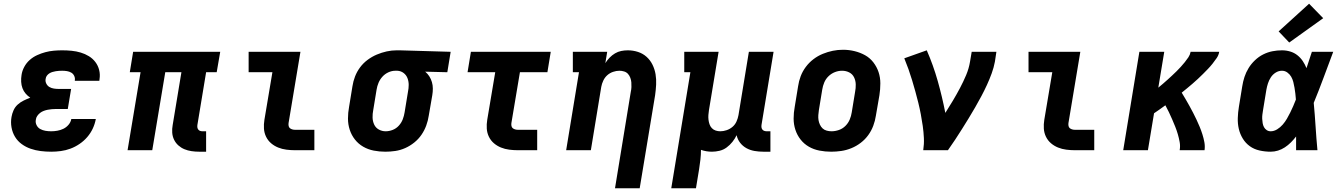

<svg xmlns="http://www.w3.org/2000/svg" viewBox="-20 -809 7240 1034"><path d="M256 8Q227 8 199 4.5Q171 1 145 -8Q119 -17 97 -33Q75 -49 61 -72Q47 -95 42 -123Q37 -151 42 -179Q45 -197 53 -215Q61 -233 75.5 -246Q90 -259 107.5 -267.5Q125 -276 143 -283Q129 -292 118 -305Q107 -318 101 -334Q95 -350 94 -368.5Q93 -387 96 -405Q99 -427 110.5 -448.5Q122 -470 140 -486Q158 -502 180 -512Q202 -522 224.5 -528Q247 -534 270 -536Q293 -538 315 -538Q341 -538 366 -535.5Q391 -533 414.5 -526Q438 -519 458.5 -506.5Q479 -494 493.5 -475Q508 -456 514 -432Q520 -408 516 -383Q516 -380 515.5 -378Q515 -376 515 -374H383Q383 -375 383 -375.5Q383 -376 383 -377Q385 -389 379.5 -400.5Q374 -412 363.5 -418Q353 -424 340.5 -426Q328 -428 315 -428Q307 -428 298 -427.5Q289 -427 280.5 -425.5Q272 -424 263 -421.5Q254 -419 246 -414Q238 -409 232.5 -401.5Q227 -394 226 -385Q223 -372 229 -359.5Q235 -347 246 -340.5Q257 -334 270.5 -332Q284 -330 298 -330H363L345 -222H280Q270 -222 259 -221Q248 -220 237.5 -218Q227 -216 216 -212Q205 -208 196 -201Q187 -194 180.5 -184.5Q174 -175 173 -164Q170 -149 177 -135Q184 -121 197 -114Q210 -107 225 -104.5Q240 -102 256 -102Q272 -102 289 -105Q306 -108 321.5 -115.5Q337 -123 349 -137Q361 -151 364 -168H496Q491 -141 479.5 -116.5Q468 -92 450 -71Q432 -50 408.5 -34Q385 -18 359.5 -8.5Q334 1 307.5 4.5Q281 8 256 8Z M1053 8Q1032 8 1011.5 5Q991 2 973 -5.5Q955 -13 940.5 -26Q926 -39 917.5 -56.5Q909 -74 907.5 -94.5Q906 -115 910 -136L957 -420H870L800 0H667L737 -420H679L697 -530H1166L1147 -420H1090L1043 -136Q1042 -129 1043 -122.5Q1044 -116 1048 -111Q1052 -106 1058 -104Q1064 -102 1071 -102H1090V8Z M1569 0Q1546 0 1522.5 -3Q1499 -6 1478 -14.5Q1457 -23 1440 -37.5Q1423 -52 1413 -72.5Q1403 -93 1401.5 -116.5Q1400 -140 1404 -164L1447 -420H1319V-530H1598L1534 -146Q1533 -138 1534.5 -130.5Q1536 -123 1541.5 -118.5Q1547 -114 1554.5 -112Q1562 -110 1569 -110H1673V0Z M2055 8Q2023 8 1992.5 2Q1962 -4 1936 -19Q1910 -34 1891.5 -57.5Q1873 -81 1863.5 -110Q1854 -139 1854 -170.5Q1854 -202 1860 -234L1878 -344Q1882 -371 1892 -397Q1902 -423 1919 -446Q1936 -469 1959.5 -486.5Q1983 -504 2009 -515Q2035 -526 2062 -532Q2089 -538 2116 -538Q2120 -538 2124.5 -538Q2129 -538 2133 -538L2407 -530L2389 -420L2270 -423Q2283 -412 2292 -398Q2301 -384 2306 -367Q2311 -350 2311 -332Q2311 -314 2308 -296L2289 -186Q2285 -159 2275.5 -133Q2266 -107 2250 -83.5Q2234 -60 2211 -41.5Q2188 -23 2162 -11.5Q2136 0 2109 4Q2082 8 2055 8ZM2057 -102Q2076 -102 2095 -109.5Q2114 -117 2128 -132.5Q2142 -148 2149 -166.5Q2156 -185 2159 -204L2177 -314Q2181 -333 2181 -352Q2181 -371 2174.5 -388Q2168 -405 2153.5 -416Q2139 -427 2120 -428H2115Q2113 -428 2111.5 -428Q2110 -428 2109 -428Q2090 -428 2071.5 -419.5Q2053 -411 2039.5 -396Q2026 -381 2018.5 -363Q2011 -345 2008 -326L1990 -216Q1986 -196 1986.5 -176Q1987 -156 1995 -138.5Q2003 -121 2020 -111.5Q2037 -102 2057 -102Z M2769 0Q2746 0 2722.5 -3Q2699 -6 2678 -14.5Q2657 -23 2640 -37.5Q2623 -52 2613 -72.5Q2603 -93 2601.5 -116.5Q2600 -140 2604 -164L2647 -420H2498L2516 -530H2946L2928 -420H2780L2734 -146Q2733 -138 2734.5 -130.5Q2736 -123 2741.5 -118.5Q2747 -114 2754.5 -112Q2762 -110 2769 -110H2873V0Z M3292 205 3377 -314Q3380 -327 3380.5 -340Q3381 -353 3380 -365.5Q3379 -378 3374.5 -390Q3370 -402 3362 -411Q3354 -420 3341.5 -424Q3329 -428 3316 -428Q3299 -428 3281.5 -422Q3264 -416 3250.5 -404Q3237 -392 3229 -375Q3221 -358 3218 -341L3162 0H3029L3098 -420H3065V-530H3250L3240 -469Q3250 -485 3263 -498.5Q3276 -512 3292 -521.5Q3308 -531 3325.5 -534.5Q3343 -538 3361 -538Q3389 -538 3415.5 -529.5Q3442 -521 3462 -503Q3482 -485 3494 -460.5Q3506 -436 3510.5 -409Q3515 -382 3513.5 -353Q3512 -324 3508 -296L3425 205Z M3595 205 3698 -420H3665V-530H3850L3798 -216Q3796 -203 3795 -190Q3794 -177 3795.5 -164.5Q3797 -152 3801 -140Q3805 -128 3813.5 -119Q3822 -110 3834 -106Q3846 -102 3859 -102Q3876 -102 3893.5 -108Q3911 -114 3925 -126Q3939 -138 3946.5 -155Q3954 -172 3957 -189L4013 -530H4146L4081 -136Q4080 -129 4081 -122.5Q4082 -116 4086 -111Q4090 -106 4096.5 -104Q4103 -102 4109 -102H4129V8H4091Q4067 8 4043.5 4Q4020 0 4000 -11Q3980 -22 3966 -40Q3952 -58 3947 -81Q3938 -62 3924.5 -45Q3911 -28 3893.5 -15Q3876 -2 3855 3Q3834 8 3814 8Q3799 8 3784 5.5Q3769 3 3755 -2Q3755 24 3752 50.5Q3749 77 3745 102L3728 205Z M4456 8Q4424 8 4393 2Q4362 -4 4336 -19Q4310 -34 4291.5 -57.5Q4273 -81 4263.5 -110Q4254 -139 4254 -170.5Q4254 -202 4260 -234L4278 -344Q4282 -372 4292 -398.5Q4302 -425 4319.5 -448.5Q4337 -472 4360.5 -490Q4384 -508 4411 -519Q4438 -530 4465 -535.5Q4492 -541 4520 -541Q4552 -541 4582.5 -533.5Q4613 -526 4639 -511.5Q4665 -497 4683.5 -473Q4702 -449 4711.5 -420.5Q4721 -392 4721 -360Q4721 -328 4716 -296L4697 -186Q4693 -159 4683 -132Q4673 -105 4656 -81.5Q4639 -58 4615.5 -40Q4592 -22 4565 -11Q4538 0 4510.5 4Q4483 8 4456 8ZM4458 -102Q4478 -102 4498 -109Q4518 -116 4533 -131Q4548 -146 4556 -165Q4564 -184 4567 -204L4585 -314Q4589 -334 4588.5 -354.5Q4588 -375 4579.5 -392.5Q4571 -410 4553.5 -419Q4536 -428 4515 -428Q4495 -428 4476 -420.5Q4457 -413 4442 -398.5Q4427 -384 4419 -365Q4411 -346 4408 -326L4390 -216Q4388 -203 4387 -189Q4386 -175 4388 -162.5Q4390 -150 4395.5 -138Q4401 -126 4410 -117.5Q4419 -109 4432 -105.5Q4445 -102 4458 -102Z M4952 0Q4957 -33 4955.5 -65.5Q4954 -98 4949.5 -130Q4945 -162 4939 -193.5Q4933 -225 4925.5 -255.5Q4918 -286 4909.5 -316.5Q4901 -347 4892 -377Q4883 -407 4872.5 -436.5Q4862 -466 4850 -495L4971 -538Q5006 -458 5030 -373Q5054 -288 5071 -201Q5092 -234 5112 -267.5Q5132 -301 5150 -335Q5168 -369 5183 -404.5Q5198 -440 5204 -477L5213 -530H5346L5338 -477Q5332 -445 5320.5 -413.5Q5309 -382 5295 -351.5Q5281 -321 5265 -291Q5249 -261 5232 -231.5Q5215 -202 5197 -172.5Q5179 -143 5161 -114.5Q5143 -86 5124 -57Q5105 -28 5085 0Z M5769 0Q5746 0 5722.5 -3Q5699 -6 5678 -14.5Q5657 -23 5640 -37.5Q5623 -52 5613 -72.5Q5603 -93 5601.5 -116.5Q5600 -140 5604 -164L5647 -420H5519V-530H5798L5734 -146Q5733 -138 5734.5 -130.5Q5736 -123 5741.5 -118.5Q5747 -114 5754.5 -112Q5762 -110 5769 -110H5873V0Z M6029 0 6116 -530H6250L6218 -337Q6230 -347 6243 -358Q6256 -369 6268 -380Q6280 -391 6292 -402Q6304 -413 6316 -425Q6328 -437 6339 -449Q6350 -461 6360.5 -474Q6371 -487 6380 -500.5Q6389 -514 6392 -530H6546Q6543 -512 6532.5 -496.5Q6522 -481 6510 -466Q6498 -451 6485 -437.5Q6472 -424 6458.5 -410.5Q6445 -397 6431 -384Q6417 -371 6402.5 -358.5Q6388 -346 6373.5 -334Q6359 -322 6344 -310Q6355 -292 6365.5 -274Q6376 -256 6386 -238Q6396 -220 6405.5 -201.5Q6415 -183 6424 -164Q6433 -145 6441 -125.5Q6449 -106 6455.5 -85.5Q6462 -65 6466 -43.5Q6470 -22 6467 0H6333Q6337 -22 6333 -44Q6329 -66 6323 -86.5Q6317 -107 6309 -127Q6301 -147 6292.5 -166.5Q6284 -186 6275 -205Q6266 -224 6256 -242Q6241 -231 6225.5 -220Q6210 -209 6195 -199L6162 0Z M6823 8Q6793 8 6763.5 1.5Q6734 -5 6711 -21.5Q6688 -38 6673 -62.5Q6658 -87 6651.5 -115Q6645 -143 6646 -173.5Q6647 -204 6652 -234L6670 -344Q6674 -370 6682 -394.5Q6690 -419 6704 -442Q6718 -465 6738.5 -484.5Q6759 -504 6783 -516Q6807 -528 6832.5 -533Q6858 -538 6884 -538Q6907 -538 6928.5 -531.5Q6950 -525 6967 -511.5Q6984 -498 6996 -480Q7008 -462 7016 -442Q7023 -464 7030.5 -486Q7038 -508 7045 -530H7160Q7134 -461 7108.5 -392Q7083 -323 7055 -255Q7061 -191 7065 -127.5Q7069 -64 7075 0H6960Q6960 -18 6960 -36.5Q6960 -55 6960 -74Q6947 -57 6932 -42Q6917 -27 6899.5 -15.5Q6882 -4 6862.5 2Q6843 8 6823 8ZM6823 -102Q6841 -102 6858 -112.5Q6875 -123 6888 -138Q6901 -153 6910.5 -169.5Q6920 -186 6928.5 -203Q6937 -220 6944.5 -237.5Q6952 -255 6959 -273Q6958 -289 6956 -305Q6954 -321 6951.5 -336.5Q6949 -352 6945 -367.5Q6941 -383 6933.5 -396Q6926 -409 6913 -418.5Q6900 -428 6884 -428Q6866 -428 6850 -418Q6834 -408 6824 -392.5Q6814 -377 6808.5 -360Q6803 -343 6800 -326L6782 -216Q6780 -204 6778.5 -192.5Q6777 -181 6777.5 -169Q6778 -157 6780 -145.5Q6782 -134 6787 -124.5Q6792 -115 6801.5 -108.5Q6811 -102 6823 -102ZM6923 -580 6866 -640 7030 -789 7106 -711Z"/></svg>

Font: Iosevka Curly Slab XBdExObl
Style: Regular
Weight: 800
Width: 7
Italic angle: -9°
Monospace: yes
Designer: Belleve Invis
Foundry: Belleve Invis
Version: Version 11.1.0; ttfautohint (v1.8.3)